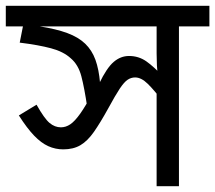

<svg xmlns="http://www.w3.org/2000/svg" viewBox="-30 -642 742 662"><path d="M692 -622V-551H587V0H510V-353L533 -290Q502 -331 479.5 -353Q457 -375 436 -375Q422 -375 410 -367Q398 -359 383 -336.5Q368 -314 343 -268Q316 -219 294 -187.5Q272 -156 247.5 -141.5Q223 -127 188 -127Q161 -127 136.5 -138Q112 -149 87.5 -174.5Q63 -200 35 -244L96 -281Q123 -233 141 -218Q159 -203 180 -203Q197 -203 212.5 -213.5Q228 -224 246.5 -250Q265 -276 289 -321L312 -354Q338 -408 362 -428.5Q386 -449 415 -449Q448 -449 474.5 -430.5Q501 -412 536 -374L516 -373Q512 -396 511 -416.5Q510 -437 510 -458V-551H-10V-622ZM271 -271Q261 -339 250.5 -379Q240 -419 214 -441Q189 -464 146 -475.5Q103 -487 38 -495L53 -571L107 -551Q164 -542 202 -528Q240 -514 263.5 -491.5Q287 -469 299 -436Q311 -403 315 -356Z"/></svg>

Font: hexlbangla05
Style: Book
Weight: 400
Designer: Jelle Bosma - Monotype Design Team
Foundry: Monotype Imaging Inc.
Version: Version 2.003